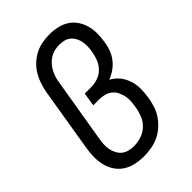

<svg xmlns="http://www.w3.org/2000/svg" viewBox="-221 -838 941 941"><g transform="rotate(-45 250.0 -367.5)"><path d="M208 8Q178 8 150 2Q122 -4 99 -18.5Q76 -33 60.5 -55.5Q45 -78 38 -105Q31 -132 31 -161Q31 -190 36 -219L91 -554Q96 -579 104 -603.5Q112 -628 125.5 -650.5Q139 -673 159 -691.5Q179 -710 202.5 -722Q226 -734 251.5 -738.5Q277 -743 301 -743Q330 -743 356.5 -737Q383 -731 405 -717Q427 -703 442 -681Q457 -659 464 -633.5Q471 -608 471 -580Q471 -552 466 -524Q463 -501 454.5 -478Q446 -455 431 -435.5Q416 -416 395.5 -401.5Q375 -387 352 -378Q377 -365 394.5 -343.5Q412 -322 421 -295Q430 -268 430 -238.5Q430 -209 425 -179Q421 -154 413 -129Q405 -104 389.5 -81.5Q374 -59 353.5 -41Q333 -23 309 -12Q285 -1 259 3.5Q233 8 208 8ZM208 -62Q233 -62 259 -70.5Q285 -79 304.5 -97.5Q324 -116 334 -141Q344 -166 348 -191Q351 -209 352.5 -228Q354 -247 350 -264.5Q346 -282 338.5 -297.5Q331 -313 317.5 -324Q304 -335 287 -340Q270 -345 251 -345H208L219 -415H262Q285 -415 308.5 -422.5Q332 -430 349.5 -447.5Q367 -465 376 -487.5Q385 -510 389 -533Q392 -550 392.5 -566.5Q393 -583 390.5 -599Q388 -615 380.5 -629.5Q373 -644 361.5 -654Q350 -664 334 -668.5Q318 -673 301 -673Q285 -673 268.5 -669.5Q252 -666 237 -657Q222 -648 210 -635Q198 -622 189.5 -606.5Q181 -591 176 -575Q171 -559 169 -543L113 -208Q110 -190 109 -172.5Q108 -155 111.5 -138Q115 -121 123 -106Q131 -91 143.5 -81Q156 -71 173 -66.5Q190 -62 208 -62Z"/></g></svg>

Font: Iosevka Term Curly
Style: Italic
Weight: 400
Italic angle: -9°
Designer: Belleve Invis
Foundry: Belleve Invis
Version: Version 32.3.0